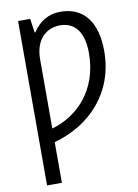

<svg xmlns="http://www.w3.org/2000/svg" viewBox="-102 -790 788 1097"><g transform="rotate(-10 291.5 -242.0)"><path d="M327 -724C260 -724 206 -694 166 -633H162L150 -714H80V240H166V4C378 -54 535 -219 535 -460C535 -628 461 -724 327 -724ZM311 -648C399 -648 447 -582 447 -464C447 -249 317 -118 166 -75V-477C166 -585 225 -647 311 -648Z"/></g></svg>

Font: Noto Sans Condensed
Style: Regular
Weight: 400
Width: 3
Designer: Monotype Design Team
Foundry: Monotype Imaging Inc.
Version: Version 2.013